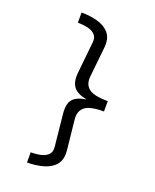

<svg xmlns="http://www.w3.org/2000/svg" viewBox="-177 -958 970 1198"><g transform="rotate(20 307.5 -359.0)"><path d="M152.3 -856.9Q209.7 -856.9 260 -843.1Q310.3 -829.2 339 -794.6Q367.7 -760 360.5 -696.9L340 -501Q334.4 -448.7 367.2 -421Q400 -393.3 494.9 -393.3V-324.6Q400.5 -324.6 367.4 -296.4Q334.4 -268.2 340 -215.9L360.5 -21Q367.2 42.1 338.7 76.7Q310.3 111.3 260 125.1Q209.7 139 152.3 139V71.3Q189.7 71.3 220.3 64.1Q250.8 56.9 267.7 39Q284.6 21 281.5 -10.8L260 -221Q252.8 -289.2 278.7 -319Q304.6 -348.7 367.2 -357.9Q306.7 -368.2 280 -400.3Q253.3 -432.3 260 -496.9L281.5 -707.2Q284.6 -738.5 267.7 -756.4Q250.8 -774.4 220.5 -781.8Q190.3 -789.2 152.3 -789.2Z"/></g></svg>

Font: FiraCode Nerd Font Mono
Style: Regular
Weight: 400
Monospace: yes
Designer: Carrois Corporate, Edenspiekermann AG, Nikita Prokopov
Foundry: Carrois Corporate, Edenspiekermann AG, Nikita Prokopov
Version: Version 6.002;Nerd Fonts 3.4.0